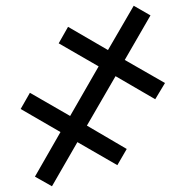

<svg xmlns="http://www.w3.org/2000/svg" viewBox="-20 -649 649 671"><path d="M447.3 -628.9 505.9 -595.2 416 -439.5 556.6 -358.9 522.5 -302.2 383.8 -382.8 283.7 -210 422.9 -128.4 390.1 -71.8 250.5 -152.3 161.6 2 102.1 -31.7 191.4 -187.5 52.2 -268.1 84.5 -324.7 225.1 -243.7 324.7 -417 185.1 -497.6 217.8 -555.2 357.4 -474.1Z"/></svg>

Font: Open Sans SemiBold
Style: Regular
Weight: 600
Designer: Monotype Design Team
Foundry: Monotype Imaging Inc.
Version: Version 3.003; ttfautohint (v1.8.4)